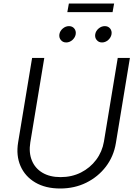

<svg xmlns="http://www.w3.org/2000/svg" viewBox="-20 -1055 765 1086"><path d="M320.3 11.2Q237.3 11.2 179.4 -22.9Q121.6 -57.1 95.9 -116.2Q70.3 -175.3 82.5 -249.5L161.6 -727.5H230.5L151.4 -249.5Q142.1 -191.9 160.2 -147.5Q178.2 -103 220 -78.1Q261.7 -53.2 322.8 -53.2Q386.2 -53.2 438 -79.3Q489.7 -105.5 523.9 -151.1Q558.1 -196.8 567.9 -254.4L646 -727.5H714.8L635.3 -245.1Q623 -170.4 578.9 -112.5Q534.7 -54.7 468 -21.7Q401.4 11.2 320.3 11.2ZM557.1 -814.9Q538.1 -814.9 526.9 -828.6Q515.6 -842.3 518.6 -861.3Q522 -880.4 537.8 -893.8Q553.7 -907.2 572.8 -907.2Q591.8 -907.2 602.8 -893.8Q613.8 -880.4 610.8 -861.3Q607.4 -842.3 591.8 -828.6Q576.2 -814.9 557.1 -814.9ZM354.5 -814.9Q335.4 -814.9 324.2 -828.6Q313 -842.3 315.9 -861.3Q319.3 -880.4 335.2 -893.8Q351.1 -907.2 370.1 -907.2Q389.2 -907.2 400.1 -893.8Q411.1 -880.4 408.2 -861.3Q404.8 -842.3 389.2 -828.6Q373.5 -814.9 354.5 -814.9ZM625.5 -1035.2 616.7 -986.3H360.8L369.6 -1035.2Z"/></svg>

Font: Inter 18pt Light
Style: Italic
Weight: 300
Italic angle: -9.3988°
Designer: Rasmus Andersson
Foundry: rsms
Version: Version 4.001;git-66647c0bb